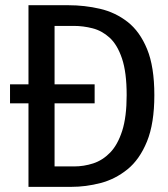

<svg xmlns="http://www.w3.org/2000/svg" viewBox="-20 -727 655 747"><path d="M580.5 -356.9Q580.5 -246.7 551.8 -176.4Q523.1 -106.2 475.6 -67.9Q428.2 -29.7 371.3 -14.9Q314.4 0 257.4 0H90.8V-325.1H19V-399H90.8V-706.7H246.2Q309.2 -706.7 369 -692.8Q428.7 -679 476.4 -641.8Q524.1 -604.6 552.3 -535.9Q580.5 -467.2 580.5 -356.9ZM348.2 -399V-325.1H192.3V-79.5H268.7Q306.2 -79.5 342.6 -91.3Q379 -103.1 408.5 -133.3Q437.9 -163.6 455.4 -217.9Q472.8 -272.3 472.8 -356.9Q472.8 -445.6 454.6 -499.5Q436.4 -553.3 406.4 -580.5Q376.4 -607.7 340 -616.9Q303.6 -626.2 267.7 -626.2H192.3V-399Z"/></svg>

Font: Fira Code Retina
Style: Regular
Weight: 450
Monospace: yes
Designer: Carrois Corporate, Edenspiekermann AG, Nikita Prokopov
Foundry: Carrois Corporate, Edenspiekermann AG, Nikita Prokopov
Version: Version 6.002